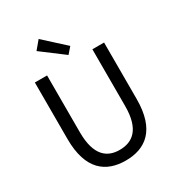

<svg xmlns="http://www.w3.org/2000/svg" viewBox="-225 -1111 1170 1266"><g transform="rotate(-30 360.5 -478.0)"><path d="M360 13C510 13 624 -67 624 -303V-733H535V-300C535 -123 458 -68 360 -68C265 -68 190 -123 190 -300V-733H97V-303C97 -67 211 13 360 13ZM380 -779 420 -825 262 -969 210 -907Z"/></g></svg>

Font: Noto Sans CJK SC Regular
Style: Regular
Weight: 400
Designer: Ryoko NISHIZUKA (kana & ideographs); Paul D. Hunt (Latin, Greek & Cyrillic); Wenlong ZHANG (bopomofo); Sandoll Communica
Foundry: Adobe Systems Incorporated
Version: Version 1.004;PS 1.004;hotconv 1.0.82;makeotf.lib2.5.63406